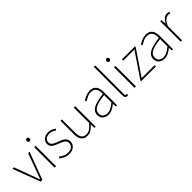

<svg xmlns="http://www.w3.org/2000/svg" viewBox="279 -2135 3490 3490"><g transform="rotate(-45 2024.0 -390.5)"><path d="M213 0 13 -527H53L177 -187Q191 -149 205 -110.5Q219 -72 232 -37H236Q250 -72 264 -110.5Q278 -149 291 -187L416 -527H453L256 0Z M571 0V-527H607V0ZM590 -660Q574 -660 564 -671Q554 -682 554 -701Q554 -718 564 -728.5Q574 -739 590 -739Q605 -739 615.5 -728.5Q626 -718 626 -701Q626 -682 615.5 -671Q605 -660 590 -660Z M940 13Q881 13 832 -8.5Q783 -30 748 -59L771 -88Q804 -60 844 -40Q884 -20 942 -20Q1008 -20 1041.5 -53Q1075 -86 1075 -131Q1075 -166 1055 -189Q1035 -212 1004.5 -227Q974 -242 943 -253Q903 -268 865 -285Q827 -302 802 -330Q777 -358 777 -403Q777 -440 796 -471Q815 -502 852 -521Q889 -540 943 -540Q983 -540 1022 -525Q1061 -510 1089 -486L1068 -459Q1042 -479 1012 -493Q982 -507 941 -507Q876 -507 845 -475.5Q814 -444 814 -405Q814 -374 831.5 -353.5Q849 -333 877.5 -319.5Q906 -306 937 -294Q969 -282 1000 -269.5Q1031 -257 1056 -240Q1081 -223 1096.5 -197.5Q1112 -172 1112 -133Q1112 -94 1092 -60.5Q1072 -27 1034 -7Q996 13 940 13Z M1407 13Q1326 13 1287 -36Q1248 -85 1248 -188V-527H1284V-192Q1284 -105 1313.5 -62.5Q1343 -20 1410 -20Q1459 -20 1499.5 -47.5Q1540 -75 1589 -133V-527H1625V0H1594L1590 -90H1588Q1548 -44 1505 -15.5Q1462 13 1407 13Z M1947 13Q1906 13 1871.5 -2Q1837 -17 1816 -48.5Q1795 -80 1795 -130Q1795 -218 1878 -263.5Q1961 -309 2139 -329Q2141 -372 2131.5 -412.5Q2122 -453 2094 -480Q2066 -507 2011 -507Q1955 -507 1910 -485Q1865 -463 1839 -443L1821 -472Q1838 -484 1866.5 -500Q1895 -516 1932.5 -528Q1970 -540 2013 -540Q2075 -540 2110.5 -512.5Q2146 -485 2160.5 -440Q2175 -395 2175 -341V0H2145L2140 -70H2137Q2097 -37 2048.5 -12Q2000 13 1947 13ZM1950 -20Q1997 -20 2042 -42.5Q2087 -65 2139 -109V-298Q2025 -286 1957.5 -263.5Q1890 -241 1861 -208.5Q1832 -176 1832 -131Q1832 -70 1867 -45Q1902 -20 1950 -20Z M2424 13Q2407 13 2395 5.5Q2383 -2 2376.5 -18Q2370 -34 2370 -59V-794H2406V-53Q2406 -37 2412 -28.5Q2418 -20 2428 -20Q2431 -20 2435 -20.5Q2439 -21 2447 -22L2454 9Q2447 10 2441 11.5Q2435 13 2424 13Z M2624 0V-527H2660V0ZM2643 -660Q2627 -660 2617 -671Q2607 -682 2607 -701Q2607 -718 2617 -728.5Q2627 -739 2643 -739Q2658 -739 2668.5 -728.5Q2679 -718 2679 -701Q2679 -682 2668.5 -671Q2658 -660 2643 -660Z M2793 0V-19L3115 -494H2828V-527H3162V-507L2840 -33H3173V0Z M3387 13Q3346 13 3311.5 -2Q3277 -17 3256 -48.5Q3235 -80 3235 -130Q3235 -218 3318 -263.5Q3401 -309 3579 -329Q3581 -372 3571.5 -412.5Q3562 -453 3534 -480Q3506 -507 3451 -507Q3395 -507 3350 -485Q3305 -463 3279 -443L3261 -472Q3278 -484 3306.5 -500Q3335 -516 3372.5 -528Q3410 -540 3453 -540Q3515 -540 3550.5 -512.5Q3586 -485 3600.5 -440Q3615 -395 3615 -341V0H3585L3580 -70H3577Q3537 -37 3488.5 -12Q3440 13 3387 13ZM3390 -20Q3437 -20 3482 -42.5Q3527 -65 3579 -109V-298Q3465 -286 3397.5 -263.5Q3330 -241 3301 -208.5Q3272 -176 3272 -131Q3272 -70 3307 -45Q3342 -20 3390 -20Z M3810 0V-527H3840L3846 -428H3848Q3874 -476 3912 -508Q3950 -540 3997 -540Q4011 -540 4023 -538Q4035 -536 4048 -529L4039 -496Q4026 -501 4017 -503Q4008 -505 3992 -505Q3957 -505 3917 -473.5Q3877 -442 3846 -364V0Z"/></g></svg>

Font: Noto Sans TC Thin
Style: Regular
Weight: 100
Designer: Ryoko NISHIZUKA 西塚涼子 (kana, bopomofo & ideographs); Paul D. Hunt (Latin, Greek & Cyrillic); Sandoll Communications 산돌커뮤니
Foundry: Adobe
Version: Version 2.004-H2;hotconv 1.0.118;makeotfexe 2.5.65603